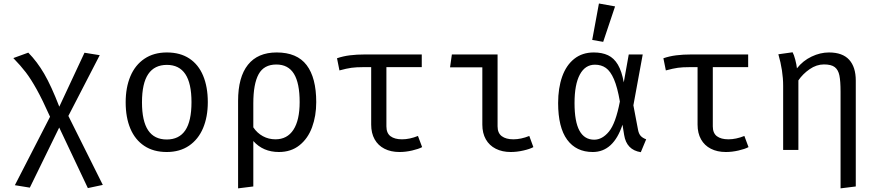

<svg xmlns="http://www.w3.org/2000/svg" viewBox="-20 -848 4963 1086"><path d="M366.7 -192.3 561.5 197.9 476.9 215.9 314.9 -126.7 148.7 213.3 64.1 199.5 263.1 -187.7Q220 -284.1 187.4 -342.6Q154.9 -401 125.9 -439Q96.9 -476.9 55.4 -519.5L140 -550.3Q190.3 -499 230 -430.8Q269.7 -362.6 315.4 -244.6L457.9 -549.7L544.1 -535.9Z M1155.4 -270.3Q1155.4 -186.7 1128.5 -123.1Q1101.5 -59.5 1049.2 -23.8Q996.9 11.8 923.1 11.8Q848.2 11.8 796.2 -22.8Q744.1 -57.4 717.4 -120.5Q690.8 -183.6 690.8 -269.2Q690.8 -353.3 717.7 -416.9Q744.6 -480.5 797.2 -515.9Q849.7 -551.3 924.1 -551.3Q999 -551.3 1050.8 -517.2Q1102.6 -483.1 1129 -419.7Q1155.4 -356.4 1155.4 -270.3ZM783.1 -269.2Q783.1 -163.1 817.9 -111Q852.8 -59 923.1 -59Q993.3 -59 1028.2 -111Q1063.1 -163.1 1063.1 -270.3Q1063.1 -376.9 1028.2 -429Q993.3 -481 924.1 -481Q853.8 -481 818.5 -429Q783.1 -376.9 783.1 -269.2Z M1768.7 -270.3Q1768.7 -192.3 1745.1 -128.2Q1721.5 -64.1 1673.8 -26.2Q1626.2 11.8 1557.4 11.8Q1468.2 11.8 1412.8 -50.3V206.7L1326.7 217.4V-277.4Q1326.7 -411.8 1382.3 -481.5Q1437.9 -551.3 1545.1 -551.3Q1660 -551.3 1714.4 -479.7Q1768.7 -408.2 1768.7 -270.3ZM1412.8 -263.6V-127.7Q1434.4 -95.4 1466.9 -77.7Q1499.5 -60 1537.9 -60Q1604.6 -60 1639.7 -114.1Q1674.9 -168.2 1674.9 -270.8Q1674.9 -377.9 1642.6 -430.5Q1610.3 -483.1 1543.1 -483.1Q1472.8 -483.1 1442.8 -428.2Q1412.8 -373.3 1412.8 -263.6Z M2367.7 -15.9Q2347.7 -5.1 2311 3.3Q2274.4 11.8 2239.5 11.8Q2190.8 11.8 2154.6 -6.7Q2118.5 -25.1 2099 -60Q2079.5 -94.9 2079.5 -143.1V-468.2H2033.3Q1994.9 -468.2 1968.2 -464.6Q1941.5 -461 1900 -449.7L1886.2 -518.5Q1920.5 -530.3 1958.7 -535.1Q1996.9 -540 2045.6 -540H2365.6V-468.2H2165.6V-133.3Q2165.6 -94.9 2189 -77.4Q2212.3 -60 2253.8 -60Q2296.9 -60 2344.1 -79Z M2708.2 -467.2H2525.6L2535.9 -540H2794.4V-133.3Q2794.4 -95.4 2818.2 -77.7Q2842.1 -60 2883.6 -60Q2926.7 -60 2973.8 -79L2996.9 -15.9Q2977.4 -5.1 2940.5 3.3Q2903.6 11.8 2868.7 11.8Q2820.5 11.8 2784.1 -6.7Q2747.7 -25.1 2727.9 -60Q2708.2 -94.9 2708.2 -143.1Z M3508.2 -382.1 3536.4 -540H3615.4L3562.6 -252.3L3589.2 -112.3Q3593.3 -91.3 3603.8 -79.5Q3614.4 -67.7 3634.9 -60L3604.6 12.8Q3523.6 0 3510.3 -84.6L3501 -142.6Q3449.7 11.8 3332.8 11.8Q3239 11.8 3187.9 -57.9Q3136.9 -127.7 3136.9 -265.1Q3136.9 -349.7 3159.7 -414.4Q3182.6 -479 3227.9 -515.1Q3273.3 -551.3 3338.5 -551.3Q3385.6 -551.3 3419.2 -535.4Q3452.8 -519.5 3474.9 -482.3Q3496.9 -445.1 3508.2 -382.1ZM3229.7 -265.1Q3229.7 -159.5 3257.7 -108.7Q3285.6 -57.9 3341 -57.9Q3386.7 -57.9 3424.6 -104.1Q3462.6 -150.3 3486.2 -273.8Q3472.3 -354.4 3452.6 -400Q3432.8 -445.6 3406.9 -463.8Q3381 -482.1 3345.1 -482.1Q3289.7 -482.1 3259.7 -426.2Q3229.7 -370.3 3229.7 -265.1ZM3329.7 -622.1 3367.7 -828.2 3459 -811.8 3391.8 -611.3Z M4213.8 -15.9Q4193.8 -5.1 4157.2 3.3Q4120.5 11.8 4085.6 11.8Q4036.9 11.8 4000.8 -6.7Q3964.6 -25.1 3945.1 -60Q3925.6 -94.9 3925.6 -143.1V-468.2H3879.5Q3841 -468.2 3814.4 -464.6Q3787.7 -461 3746.2 -449.7L3732.3 -518.5Q3766.7 -530.3 3804.9 -535.1Q3843.1 -540 3891.8 -540H4211.8V-468.2H4011.8V-133.3Q4011.8 -94.9 4035.1 -77.4Q4058.5 -60 4100 -60Q4143.1 -60 4190.3 -79Z M4820.5 -392.3V206.7L4734.4 217.4V-328.7Q4734.4 -389.2 4727.9 -421Q4721.5 -452.8 4701.8 -468.2Q4682.1 -483.6 4640.5 -483.6Q4598.5 -483.6 4559.5 -456.7Q4520.5 -429.7 4495.9 -393.3V0H4409.7V-363.1Q4409.7 -447.7 4382.6 -541L4463.1 -552.3Q4470.8 -539 4478.2 -510.5Q4485.6 -482.1 4487.7 -461.5Q4521.5 -504.6 4570.5 -527.9Q4619.5 -551.3 4668.7 -551.3Q4745.6 -551.3 4783.1 -510Q4820.5 -468.7 4820.5 -392.3Z"/></svg>

Font: Fira Code
Style: Regular
Weight: 400
Designer: Carrois Corporate, Edenspiekermann AG, Nikita Prokopov
Foundry: Carrois Corporate, Edenspiekermann AG, Nikita Prokopov
Version: Version 5.002